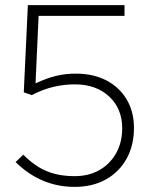

<svg xmlns="http://www.w3.org/2000/svg" viewBox="-20 -720 598 751"><path d="M272 11Q140 11 41 -86L71 -115Q117 -69 164 -50Q211 -31 272 -31Q327 -31 368.5 -54.5Q410 -78 434 -120.5Q458 -163 458 -218Q458 -295 407 -342.5Q356 -390 273 -390Q231 -390 190 -380.5Q149 -371 104 -348L73 -359L89 -700H467V-658H131L119 -394Q162 -414 198.5 -423Q235 -432 277 -432Q345 -432 396 -405.5Q447 -379 475.5 -331Q504 -283 504 -220Q504 -151 475 -99Q446 -47 394 -18Q342 11 272 11Z"/></svg>

Font: Red Hat Display
Style: Regular
Weight: 300
Designer: Pentagram, MCKL
Foundry: Pentagram, MCKL
Version: Version 1.023